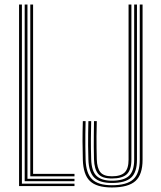

<svg xmlns="http://www.w3.org/2000/svg" viewBox="-20 -820 708 846"><path d="M64 0V-800H76.5V-10.8H308.2V0ZM88.8 -21.5V-800H101V-32.2H308.2V-21.5ZM113.5 -43V-800H125.8V-53.8H308.2V-43ZM472.8 6Q405.8 6 376.2 -22.4Q346.8 -50.8 345 -116.2Q343.8 -159.2 343.6 -196.8Q343.5 -234.2 345 -286.2H357.2Q356.5 -255.2 356.1 -228.6Q355.8 -202 356.1 -175.2Q356.5 -148.5 357.2 -116.5Q359 -56.2 385.9 -30Q412.8 -3.8 472.8 -3.8Q538.8 -3.8 567.2 -29.9Q595.8 -56 595.8 -116.2V-800H608.2V-116.2Q608.2 -50.8 576.8 -22.4Q545.2 6 472.8 6ZM472.8 -13.8Q419.2 -13.8 395.2 -37.6Q371.2 -61.5 369.5 -116.8Q368.5 -150.2 368.2 -177.9Q368 -205.5 368.4 -231.5Q368.8 -257.5 369.5 -286.2H381.8Q380.8 -247.2 380.5 -208.2Q380.2 -169.2 381.8 -117.8Q383.5 -65 405.9 -44.4Q428.2 -23.8 472.8 -23.8Q525.5 -23.8 548.4 -45.1Q571.2 -66.5 571.2 -116.2V-800H583.5V-116.2Q583.5 -61.2 557.9 -37.5Q532.2 -13.8 472.8 -13.8ZM472.8 -33.5Q429 -33.5 412.2 -54.4Q395.5 -75.2 394.2 -117.8Q393.5 -149.5 393.2 -174.5Q393 -199.5 393.4 -225.6Q393.8 -251.8 394.2 -286.2H406.5Q405.5 -248 405.2 -219.6Q405 -191.2 405.5 -167.2Q406 -143.2 406.5 -117.8Q407.5 -79.8 422 -61.5Q436.5 -43.2 472.8 -43.2Q512.2 -43.2 529.4 -60.2Q546.5 -77.2 546.5 -116.2V-800H559V-116.2Q559 -71.8 539 -52.6Q519 -33.5 472.8 -33.5Z"/></svg>

Font: Big Shoulders Inline Text Thin Light
Style: Regular
Weight: 300
Version: Version 2.002